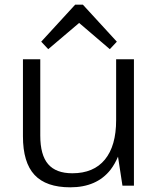

<svg xmlns="http://www.w3.org/2000/svg" viewBox="-20 -793 679 820"><path d="M152 -214Q152 -131 185.5 -92Q219 -53 289 -53Q380 -53 428 -111.5Q476 -170 476 -280V-540H552V0H503L484 -124Q471 -93 452 -68Q393 7 280 7Q177 7 127.5 -46Q78 -99 78 -211V-540H152ZM156 -615 301 -773H334L479 -615L449 -583L318 -695L186 -583Z"/></svg>

Font: Pathway Extreme 8pt Thin 12pt Light
Style: Regular
Weight: 300
Version: Version 1.001;gftools[0.9.26]